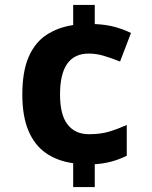

<svg xmlns="http://www.w3.org/2000/svg" viewBox="-20 -744 612 774"><path d="M362 -647Q409 -645 444.5 -635Q480 -625 508 -611L464 -496Q429 -510 398.5 -519Q368 -528 338 -528Q280 -528 251 -487Q222 -446 222 -363Q222 -281 252.5 -242Q283 -203 338 -203Q385 -203 418.5 -213Q452 -223 491 -240V-116Q460 -101 428.5 -92.5Q397 -84 362 -82V10H275V-86Q211 -95 165 -127Q119 -159 94.5 -217.5Q70 -276 70 -362Q70 -456 95.5 -514.5Q121 -573 167.5 -603.5Q214 -634 275 -643V-724H362Z"/></svg>

Font: Noto Sans Gunjala Gondi
Style: Regular
Weight: 400
Designer: Ek Type
Foundry: Ek Type
Version: Version 1.004